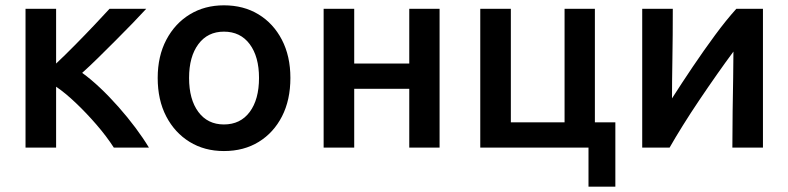

<svg xmlns="http://www.w3.org/2000/svg" viewBox="-20 -555 2965 722"><path d="M76 0V-522H191V-316Q224 -347 262.5 -386Q301 -425 335.5 -461.5Q370 -498 392 -522H530Q509 -499 479 -468Q449 -437 415 -403Q381 -369 348.5 -337Q316 -305 289 -281Q321 -258 356 -225Q391 -192 425.5 -153Q460 -114 489.5 -74.5Q519 -35 540 0H408Q381 -42 343 -86Q305 -130 265 -168Q225 -206 191 -229V0Z M822 13Q749 13 693 -21.5Q637 -56 605 -117.5Q573 -179 573 -262Q573 -344 605.5 -405.5Q638 -467 694 -501Q750 -535 822 -535Q896 -535 952 -501Q1008 -467 1040 -405.5Q1072 -344 1072 -262Q1072 -179 1040.5 -117.5Q1009 -56 953 -21.5Q897 13 822 13ZM822 -87Q884 -87 919 -134Q954 -181 954 -262Q954 -342 919 -389Q884 -436 822 -436Q761 -436 726 -389Q691 -342 691 -262Q691 -181 726 -134Q761 -87 822 -87Z M1197 0V-522H1312V-316H1519V-522H1633V0H1519V-221H1312V0Z M2193 147V0H1786V-522H1901V-95H2103V-522H2217V-95H2294V147Z M2395 0V-522H2510Q2510 -420 2508.5 -332.5Q2507 -245 2507 -185Q2544 -243 2585.5 -304.5Q2627 -366 2669 -423Q2711 -480 2749 -522H2849V0H2734Q2734 -69 2735 -136.5Q2736 -204 2737 -262Q2738 -320 2738 -361Q2709 -322 2676 -275Q2643 -228 2610 -179Q2577 -130 2548 -83.5Q2519 -37 2498 0Z"/></svg>

Font: Ubuntu Sans SemiBold
Style: Regular
Weight: 600
Designer: Dalton Maag Ltd
Foundry: Dalton Maag Ltd
Version: Version 1.006; ttfautohint (v1.8.4.7-5d5b)